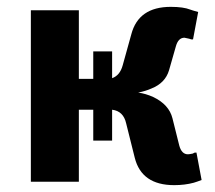

<svg xmlns="http://www.w3.org/2000/svg" viewBox="-20 -530 628 560"><path d="M553 -85 568 -5Q555 0 545 3Q519 10 488 10Q393 10 373 -70L348 -170Q340 -206 307 -210V-120H252V-210H210V0H70V-500H210V-300H252V-380H307V-302Q330 -310 338 -340L363 -430Q384 -510 478 -510Q515 -510 535 -502Q540 -500 558 -495L543 -415H538L532 -417Q520 -420 518 -420Q500 -420 493 -395L473 -325Q462 -288 422 -272Q404 -264 383 -260Q405 -257 427 -247Q473 -225 483 -185L503 -105Q510 -80 528 -80Q532 -80 542 -82L548 -85Z"/></svg>

Font: Scada
Style: Bold
Weight: 700
Designer: Jovanny Lemonad
Foundry: Jovanny Lemonad
Version: Version 4.100;PS 004.100;hotconv 1.0.88;makeotf.lib2.5.64775